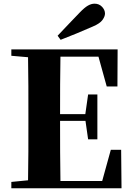

<svg xmlns="http://www.w3.org/2000/svg" viewBox="-20 -1013 714 1033"><path d="M290 -820.8Q320.8 -853 351.1 -885.3Q381.3 -917.5 409.2 -945.8Q434.6 -972.2 452.9 -982.7Q471.2 -993.2 488.8 -993.2Q513.2 -993.2 529.1 -976.3Q544.9 -959.5 544.9 -939.9Q544.9 -924.8 531.5 -905.8Q518.1 -886.7 479 -870.1Q435.5 -851.1 392.6 -833.3Q349.6 -815.4 306.2 -798.8ZM554.2 -547.9 509.8 -708H305.2Q303.7 -632.8 303.5 -555.7Q303.2 -478.5 303.2 -398.9H439L454.1 -504.9H503.9V-263.2H454.1L439.9 -362.8H303.2V-359.9Q303.2 -276.9 303.5 -197Q303.7 -117.2 305.2 -39.1H529.8L576.2 -207H631.8L633.8 0H41V-34.2L130.9 -43Q132.3 -118.7 132.6 -195.8Q132.8 -272.9 132.8 -351.1V-395Q132.8 -473.1 132.6 -550.5Q132.3 -627.9 130.9 -705.1L41 -712.9V-747.1H612.8L611.8 -547.9Z"/></svg>

Font: Source Han Serif TW Heavy
Style: Regular
Weight: 900
Designer: Ryoko NISHIZUKA Ë•øÂ°öÊ∂ºÂ≠ê (kana & ideographs); Frank Grie√ühammer (Latin, Greek & Cyrillic); Wenlong ZHANG Âº†ÊñáÈæô 
Foundry: Adobe
Version: Version 2.003;hotconv 1.1.1;makeotfexe 2.6.0